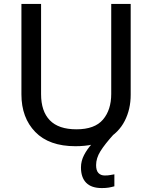

<svg xmlns="http://www.w3.org/2000/svg" viewBox="-20 -734 775 977"><path d="M469 106Q469 134 481 146.5Q493 159 513 159Q530 159 542 156.5Q554 154 562 153V214Q548 218 533.5 220.5Q519 223 498 223Q445 223 418.5 196Q392 169 392 118Q392 85 408 54.5Q424 24 447 -1Q470 -26 492 -40L560 -52Q513 0 491 35.5Q469 71 469 106ZM645 -252Q645 -178 614.5 -118.5Q584 -59 522 -24.5Q460 10 364 10Q230 10 159.5 -62.5Q89 -135 89 -254V-714H189V-255Q189 -168 233.5 -122Q278 -76 369 -76Q462 -76 504 -125.5Q546 -175 546 -256V-714H645Z"/></svg>

Font: Noto Sans Sundanese Medium
Style: Regular
Weight: 500
Version: Version 2.003